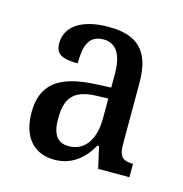

<svg xmlns="http://www.w3.org/2000/svg" viewBox="-63 -778 436 457"><g transform="rotate(15 155.0 -549.5)"><path d="M108 -380C151 -380 180 -405 199 -439H203L215 -386H292V-419C266 -419 257 -428 257 -458V-610C257 -690 221 -719 152 -719C88 -719 48 -694 48 -651C48 -624 65 -616 103 -616C103 -652 108 -687 148 -687C183 -687 195 -656 195 -614V-581L153 -579C66 -574 27 -543 27 -475C27 -415 57 -380 108 -380ZM133 -420C108 -420 92 -434 92 -477C92 -524 107 -551 165 -553L195 -554V-506C195 -451 171 -420 133 -420Z"/></g></svg>

Font: Noto Serif Tamil ExtraCondensed
Style: Italic
Weight: 400
Width: 2
Italic angle: -12°
Designer: Indian Type Foundry, Tom Grace, and the Monotype Design Team
Foundry: Monotype Imaging Inc.
Version: Version 2.003